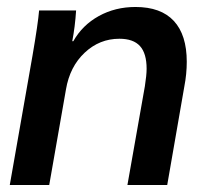

<svg xmlns="http://www.w3.org/2000/svg" viewBox="-20 -530 599 550"><path d="M73 -370Q89 -463 92 -500H198Q195 -453 187 -412H190Q216 -458 263 -484Q310 -510 368 -510Q441 -510 478 -470Q515 -430 515 -353Q515 -318 508 -282L459 0H345L395 -283Q400 -315 400 -333Q400 -377 381 -398Q362 -419 322 -419Q265 -419 222.5 -379Q180 -339 169 -274L121 0H8Z"/></svg>

Font: Sarabun SemiBold
Style: Italic
Weight: 600
Italic angle: -10°
Designer: Suppakit Chalermlarp | Katatrad Co.,Ltd.
Foundry: Cadson Demak Co.,Ltd.
Version: Version 1.000; ttfautohint (v1.6)